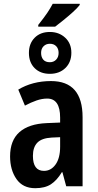

<svg xmlns="http://www.w3.org/2000/svg" viewBox="-20 -979 513 1009"><path d="M399 -959V-953Q387 -937 362.5 -915Q338 -893 312 -872Q286 -851 270 -839H181V-848Q212 -887 228.5 -911.5Q245 -936 257 -959ZM242 -811Q290 -811 322.5 -781Q355 -751 355 -702Q355 -652 323.5 -621.5Q292 -591 242 -591Q192 -591 162 -621Q132 -651 132 -701Q132 -750 162 -780.5Q192 -811 242 -811ZM242 -749Q222 -749 209 -736Q196 -723 196 -701Q196 -679 207.5 -665.5Q219 -652 242 -652Q262 -652 275 -665.5Q288 -679 288 -701Q288 -723 275.5 -736Q263 -749 242 -749ZM248 -553Q414 -553 414 -363V0H328L308 -74H305Q279 -31 247.5 -10.5Q216 10 165 10Q100 10 66.5 -38Q33 -86 33 -157Q33 -241 82 -284.5Q131 -328 225 -332L296 -335V-361Q296 -461 228 -461Q201 -461 172 -451Q143 -441 111 -424L76 -508Q112 -530 155.5 -541.5Q199 -553 248 -553ZM296 -258 251 -256Q199 -253 176 -229Q153 -205 153 -160Q153 -81 211 -81Q248 -81 272 -114.5Q296 -148 296 -208Z"/></svg>

Font: Avrile Sans Condensed SemiBold
Style: Regular
Weight: 600
Width: 3
Designer: Monotype Design Team
Foundry: Monotype Imaging Inc.
Version: Version 2.001;September 10, 2019;FontCreator 11.5.0.2425 64-